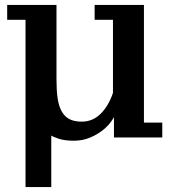

<svg xmlns="http://www.w3.org/2000/svg" viewBox="-20 -550 693 775"><path d="M187 205H83V-470H9V-530H208V-227Q208 -186 212.5 -154Q217 -122 229 -100.5Q241 -79 260.5 -69Q280 -59 310 -59Q354 -59 386 -90.5Q418 -122 436 -175V-470H362V-530H561V-55H635V5H440V-109H454Q450 -93 435.5 -69.5Q421 -46 398 -27Q375 -8 344.5 5Q314 18 278 18Q240 18 215.5 9.5Q191 1 187 -3Z"/></svg>

Font: PT Serif Caption
Style: Semibold
Weight: 600
Designer: A.Korolkova, O.Umpeleva, V.Yefimov
Foundry: ParaType Ltd
Version: Version 1.00;May 2, 2020;FontCreator 12.0.0.2544 64-bit